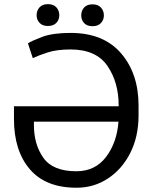

<svg xmlns="http://www.w3.org/2000/svg" viewBox="-20 -876 731 906"><path d="M633.8 -332Q633.8 -231 594.5 -153.8Q555.2 -76.7 488.5 -33.2Q421.9 10.3 340.3 9.8Q195.3 9.8 120.6 -77.6Q45.9 -165 45.9 -314V-374.5H540V-377.9Q540 -487.8 486.8 -565.2Q433.6 -642.6 313 -642.6Q249 -642.6 206.1 -628.9Q163.1 -615.2 134.8 -601.6L111.8 -671.4Q129.4 -683.1 179 -701.9Q228.5 -720.7 313 -720.7Q468.3 -720.7 551 -624.8Q633.8 -528.8 633.8 -377.9ZM340.3 -67.9Q429.2 -67.9 480.5 -135.5Q531.7 -203.1 539.1 -301.8H140.1V-285.2Q140.1 -194.3 184.8 -131.1Q229.5 -67.9 340.3 -67.9ZM152.8 -804.2Q152.8 -826.2 166.5 -841.3Q180.2 -856.4 206.1 -856.4Q232.4 -856.4 246.1 -841.3Q259.8 -826.2 259.8 -804.2Q259.8 -783.2 246.1 -768.3Q232.4 -753.4 206.1 -753.4Q180.2 -753.4 166.5 -768.3Q152.8 -783.2 152.8 -804.2ZM363.3 -803.2Q363.3 -825.2 376.7 -840.3Q390.1 -855.5 416.5 -855.5Q442.4 -855.5 456.3 -840.3Q470.2 -825.2 470.2 -803.2Q470.2 -782.2 456.3 -767.3Q442.4 -752.4 416.5 -752.4Q390.1 -752.4 376.7 -767.3Q363.3 -782.2 363.3 -803.2Z"/></svg>

Font: Roboto21382017
Style: Regular
Weight: 400
Designer: Christian Robertson
Foundry: Google
Version: Version 2.138; 2017